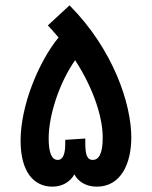

<svg xmlns="http://www.w3.org/2000/svg" viewBox="-20 -698 568 718"><path d="M176 0C215 0 244 -20 258 -46C272 -20 300 0 342 0C432 0 471 -86 471 -184C471 -309 404 -513 240 -678L159 -603C173 -588 186 -573 199 -558C124 -466 57 -303 57 -172C57 -53 108 0 176 0ZM299 -164V-180L224 -175V-160C224 -126 217 -100 196 -100C173 -100 162 -127 162 -181C162 -265 201 -388 261 -473C334 -360 364 -254 364 -186C365 -121 348 -100 327 -100C304 -100 299 -123 299 -164Z"/></svg>

Font: Noto Sans Arabic UI XCn SmBd
Style: Regular
Weight: 600
Width: 2
Designer: Monotype Design Team, Nadine Chahine and Nizar Qandah
Foundry: Monotype Imaging Inc.
Version: Version 2.010